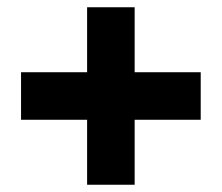

<svg xmlns="http://www.w3.org/2000/svg" viewBox="-20 -617 612 529"><path d="M220 -108H351V-287H533V-418H351V-597H220V-418H38V-287H220Z"/></svg>

Font: Noto Sans Tamil Black
Style: Regular
Weight: 900
Designer: Jelle Bosma - Monotype Design Team
Foundry: Monotype Imaging Inc.
Version: Version 2.004